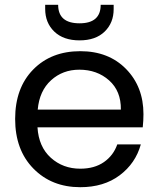

<svg xmlns="http://www.w3.org/2000/svg" viewBox="-20 -770 660 799"><path d="M310 -480Q241 -480 192.5 -436Q144 -392 137 -314H483Q484 -391 434 -435.5Q384 -480 310 -480ZM566 -169Q544 -90 478 -40.5Q412 9 314 9Q195 9 119 -68.5Q43 -146 43 -275Q43 -404 118 -480.5Q193 -557 314 -557Q432 -557 504.5 -483Q577 -409 577 -295Q577 -268 574 -240H136Q141 -159 191.5 -113.5Q242 -68 314 -68Q373 -68 412.5 -95.5Q452 -123 468 -169ZM453 -732Q453 -675 415.5 -638.5Q378 -602 311 -602Q244 -602 206 -638.5Q168 -675 168 -733V-750H222Q222 -673 311 -673Q399 -673 399 -750H453Z"/></svg>

Font: SVN-Poppins
Style: Regular
Weight: 400
Designer: Ninad Kale (Devanagari), Jonny Pinhorn (Latin)
Foundry: Indian Type Foundry
Version: Version 3.002 2017